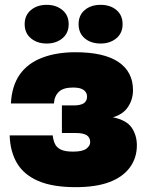

<svg xmlns="http://www.w3.org/2000/svg" viewBox="-20 -760 608 794"><path d="M293 14Q198 14 138.5 -11.5Q79 -37 50.5 -85Q22 -133 20 -200H198Q200 -181 207 -165.5Q214 -150 231.5 -141.5Q249 -133 282 -133Q321 -133 337 -145Q353 -157 353 -172Q353 -191 339 -200.5Q325 -210 292 -210H236V-324H283Q313 -324 326.5 -333Q340 -342 340 -361Q340 -377 326.5 -387.5Q313 -398 282 -398Q242 -398 223.5 -380.5Q205 -363 203 -332H25Q29 -405 61.5 -451.5Q94 -498 153.5 -521Q213 -544 292 -544Q410 -544 470 -503.5Q530 -463 530 -387Q530 -349 509.5 -318Q489 -287 447 -275Q504 -263 525 -231.5Q546 -200 546 -159Q546 -107 517 -67.5Q488 -28 432.5 -7Q377 14 293 14ZM173 -580Q134 -580 108 -601.5Q82 -623 82 -660Q82 -697 108 -718.5Q134 -740 173 -740Q212 -740 238 -718.5Q264 -697 264 -660Q264 -623 238 -601.5Q212 -580 173 -580ZM396 -580Q356 -580 330.5 -601.5Q305 -623 305 -660Q305 -697 330.5 -718.5Q356 -740 396 -740Q436 -740 461.5 -718.5Q487 -697 487 -660Q487 -623 461 -601.5Q435 -580 396 -580Z"/></svg>

Font: Golos Text ExtraBold
Style: Regular
Weight: 800
Designer: A.Korolkova, Vitaly Kuzmin
Foundry: ParaType Ltd
Version: Version 2.004